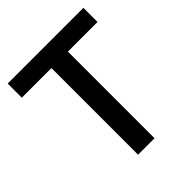

<svg xmlns="http://www.w3.org/2000/svg" viewBox="-198 -838 962 962"><g transform="rotate(-45 283.0 -357.0)"><path d="M340.8 0H224.1V-613.8H14.2V-713.9H550.8V-613.8H340.8Z"/></g></svg>

Font: f0_41264          
Style: Regular
Weight: 600
Foundry: Ascender Corporation
Version: Version 1.10